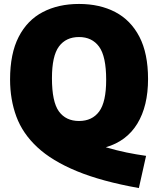

<svg xmlns="http://www.w3.org/2000/svg" viewBox="-20 -770 800 972"><path d="M683 182Q495 148.5 369 96.5Q243 44.5 168.8 -24.8Q94.5 -94 62.8 -180Q31 -266 31 -367.5Q31 -498.5 74.5 -583.2Q118 -668 196.8 -709Q275.5 -750 380 -750Q485 -750 563.5 -709Q642 -668 685.8 -583.8Q729.5 -499.5 729.5 -370Q729.5 -233 675.2 -144Q621 -55 515.5 -24.5Q570 -8.5 619.8 1.8Q669.5 12 719.5 19ZM380 -157.5Q446.5 -157.5 482 -205.5Q517.5 -253.5 517.5 -366Q517.5 -484.5 481.8 -533.5Q446 -582.5 380 -582.5Q314 -582.5 278.5 -534.8Q243 -487 243 -374Q243 -254.5 278.2 -206Q313.5 -157.5 380 -157.5Z"/></svg>

Font: Encode Sans SmCnd Black
Style: Regular
Weight: 900
Width: 4
Designer: Multiple Designers
Foundry: Impallari Type
Version: Version 3.002; ttfautohint (v1.8.3) -l 8 -r 50 -G 200 -x 14 